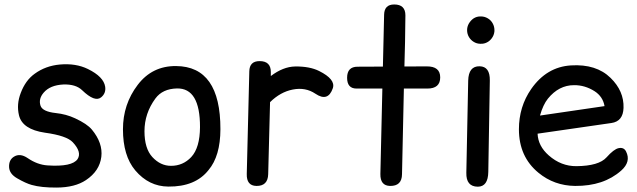

<svg xmlns="http://www.w3.org/2000/svg" viewBox="-20 -806 2832 854"><path d="M191.4 -70.3Q146.5 -73.2 103.5 -102.5Q68.4 -126.5 41 -108.4Q18.6 -93.8 20.5 -61.5Q22.5 -32.2 56.6 -12.7Q94.7 9.3 121.1 16.6Q164.1 28.8 232.4 28.3Q313.5 27.8 362.3 -4.9Q422.9 -45.4 430.7 -108.4Q438 -169.9 388.7 -229.5Q367.7 -254.9 314 -279.8Q274.4 -298.3 228 -303.2Q168.9 -309.6 160.2 -335.9Q150.4 -366.2 174.3 -394Q202.6 -427.2 261.7 -430.2Q316.9 -432.1 345.2 -404.8Q401.9 -350.1 429.7 -373Q452.1 -391.1 447.8 -420.4Q440.9 -464.8 371.1 -499Q317.4 -525.4 246.1 -519Q182.6 -513.2 134.3 -478Q93.3 -448.7 72.3 -392.6Q52.7 -341.8 64.5 -293Q79.6 -230.5 179.7 -215.8Q276.4 -202.6 303.7 -173.3Q344.7 -129.4 325.2 -98.6Q300.8 -63 191.4 -70.3Z M767.1 -412.6Q870.1 -414.6 869.6 -240.7Q869.1 -148.9 830.6 -107.4Q793.9 -68.4 740.7 -68.4Q693.8 -68.4 657.7 -107.4Q622.6 -145.5 622.6 -222.2Q622.6 -301.8 671.4 -368.2Q703.1 -411.1 767.1 -412.6ZM763.2 -512.2Q656.7 -513.2 592.3 -428.2Q526.9 -342.3 526.9 -231Q526.9 -113.3 581.5 -48.3Q642.1 23.4 729 23.9Q849.1 24.9 907.7 -49.8Q960 -111.8 960.4 -231Q960.9 -510.7 763.2 -512.2Z M1134.8 -534.2Q1089.8 -534.2 1088.9 -488.8L1077.6 -32.2Q1076.2 20 1120.1 21Q1171.4 22 1172.9 -31.2L1181.2 -351.6Q1227.1 -397 1282.2 -407.7Q1338.9 -418.9 1382.8 -389.2Q1439 -351.1 1460.4 -413.6Q1473.6 -453.1 1399.4 -490.2Q1357.4 -511.2 1292.5 -510.3Q1239.3 -509.3 1184.6 -467.8Q1184.6 -477.1 1184.6 -485.8Q1184.6 -534.2 1134.8 -534.2Z M1733.4 -786.1Q1689.5 -786.1 1688.5 -740.7L1683.1 -509.8Q1626.5 -509.3 1570.3 -509.3Q1523.9 -509.3 1523.9 -460Q1523.9 -412.1 1565.9 -412.1Q1623 -412.1 1680.7 -412.1L1671.9 -32.2Q1670.9 20 1714.8 21Q1767.6 22 1768.1 -31.2L1776.4 -412.1Q1828.6 -412.1 1880.9 -412.1Q1938 -412.1 1938 -461.9Q1938 -511.2 1877.9 -510.7L1778.8 -510.3Q1782.2 -613.3 1783.2 -737.8Q1783.2 -786.1 1733.4 -786.1Z M2113.3 -511.2Q2064 -512.2 2062.5 -447.3L2054.2 -37.6Q2052.7 23.9 2105 24.4Q2150.9 24.4 2151.9 -41.5L2158.7 -447.8Q2159.7 -510.3 2113.3 -511.2ZM2116.7 -732.9Q2100.1 -732.9 2086.4 -724.1Q2073.7 -715.3 2065.4 -701.2Q2057.6 -687.5 2057.6 -671.9Q2057.6 -655.3 2065.9 -641.1Q2074.2 -627.4 2087.4 -619.6Q2100.1 -611.8 2115.2 -611.3Q2116.7 -611.3 2118.2 -611.3Q2133.3 -610.8 2145.5 -617.2Q2157.2 -622.6 2167 -635.3Q2177.7 -649.4 2179.2 -667Q2179.2 -669.4 2179.2 -671.9Q2179.2 -687 2172.4 -700.2Q2164.6 -715.8 2149.4 -724.6Q2135.3 -732.9 2118.7 -732.9Q2117.7 -732.9 2116.7 -732.9Z M2371.1 -211.4 2699.2 -258.8Q2751.5 -266.1 2753.4 -326.2Q2755.9 -400.9 2695.8 -459.5Q2632.3 -522 2519.5 -515.1Q2411.1 -508.3 2342.8 -410.2Q2288.1 -331.5 2288.1 -231Q2288.1 -108.9 2375 -37.6Q2444.8 20 2538.1 21Q2665 22 2743.2 -47.4Q2787.6 -86.9 2764.6 -132.3Q2754.9 -151.9 2731.4 -147Q2710.4 -142.6 2677.7 -106Q2643.6 -67.9 2543.9 -66.9Q2475.6 -66.4 2420.9 -114.7Q2373.5 -156.2 2371.1 -211.4ZM2381.8 -292Q2395.5 -340.3 2417 -367.2Q2465.8 -427.2 2533.2 -427.2Q2581.5 -427.7 2624.5 -400.4Q2661.6 -376.5 2668.9 -334Z"/></svg>

Font: Comic Relief
Style: Regular
Weight: 400
Designer: Jeff Davis
Foundry: Loudifier
Version: Version 1.200; ttfautohint (v1.8.4.7-5d5b)